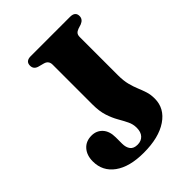

<svg xmlns="http://www.w3.org/2000/svg" viewBox="-205 -803 923 923"><g transform="rotate(-45 256.0 -341.5)"><path d="M447.5 -132.5Q447.5 -66 388 -25.8Q328.5 14.5 226 14.5Q130 14.5 76.5 -24.2Q23 -63 23 -129.5Q23 -171 45.5 -196.5Q68 -222 106.5 -222Q140 -222 161.5 -198.8Q183 -175.5 183 -133.5V-91Q183 -64.5 194.8 -49.2Q206.5 -34 232.5 -34Q257.5 -34 272.2 -49.8Q287 -65.5 287 -95Q287 -119.5 276.2 -141.2Q265.5 -163 251.2 -187.8Q237 -212.5 226.2 -245.2Q215.5 -278 215.5 -324.5V-595Q215.5 -622 189.5 -629L159.5 -637Q135 -644.5 135 -668.5Q135 -698.5 170 -698.5H437Q472.5 -698.5 472.5 -669Q472.5 -646.5 448 -636.5L426 -629.5Q413.5 -625 407.5 -617.8Q401.5 -610.5 401.5 -596.5V-338Q401.5 -299.5 408.5 -272.8Q415.5 -246 424.5 -224.5Q433.5 -203 440.5 -181.5Q447.5 -160 447.5 -132.5Z"/></g></svg>

Font: Fraunces 72pt Soft
Style: Bold
Weight: 700
Version: Version 1.000;[b76b70a41]